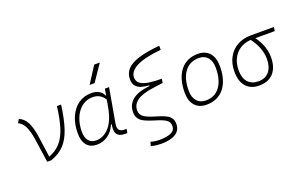

<svg xmlns="http://www.w3.org/2000/svg" viewBox="-113 -1294 3176 2028"><g transform="rotate(-20 1475.5 -280.5)"><path d="M213.9 0 175.8 -262.2Q162.1 -358.4 135 -413.3Q107.9 -468.3 63 -487.8L86.4 -527.3Q142.1 -506.3 173.3 -445.3Q204.6 -384.3 219.7 -276.9L252.4 -43.9Q333 -73.7 383.8 -131.3Q434.6 -189 464.4 -283.4Q494.1 -377.9 511.2 -517.6H558.1Q537.1 -359.4 502.4 -255.9Q467.8 -152.3 409.4 -91.6Q351.1 -30.8 258.8 0Z M1037.1 -444.3 1050.3 -517.6H1097.2L1029.3 -131.8Q1026.4 -116.7 1026.4 -104Q1026.4 -40 1095.7 -40H1120.6L1112.8 4.9H1089.4Q1022.5 4.9 998.5 -30.3Q983.9 -51.8 983.9 -87.9Q983.9 -110.8 989.7 -139.6H981.4Q950.7 -67.9 895.8 -28.8Q840.8 10.3 770 10.3Q697.8 10.3 658.4 -36.9Q619.1 -84 619.1 -169.4Q619.1 -275.4 654.1 -354.7Q689 -434.1 751.5 -478.3Q814 -522.5 897.9 -522.5Q999.5 -522.5 1034.7 -444.3ZM896.5 -477.5Q827.1 -477.5 775.4 -437.5Q723.6 -397.5 694.6 -328.4Q665.5 -259.3 665.5 -171.9Q665.5 -106 695.1 -70.3Q724.6 -34.7 777.3 -34.7Q863.3 -34.7 926.8 -107.2Q990.2 -179.7 1016.1 -325.7L1029.8 -401.9Q983.9 -477.5 896.5 -477.5ZM912.1 -609.4 1031.2 -794.9H1094.2L967.8 -609.4Z M1413.6 233.9Q1390.6 233.9 1364 231.2Q1337.4 228.5 1298.3 219.2L1310.1 174.3Q1342.3 183.6 1365 186.3Q1387.7 189 1408.7 189Q1491.7 189 1538.6 167.7Q1585.4 146.5 1585.4 95.2Q1585.4 50.3 1549.6 26.6Q1513.7 2.9 1439.9 -18.6Q1369.6 -39.1 1326.7 -59.6Q1283.7 -80.1 1264.2 -108.6Q1244.6 -137.2 1244.6 -181.6Q1244.6 -263.7 1305.9 -315.9Q1367.2 -368.2 1502.9 -382.8V-390.1Q1457 -392.6 1418.2 -403.8Q1379.4 -415 1356 -442.1Q1332.5 -469.2 1332.5 -519Q1332.5 -585 1374 -630.6Q1415.5 -676.3 1506.3 -704.8Q1597.2 -733.4 1744.1 -747.1L1745.1 -702.1Q1553.7 -682.1 1466.6 -636.5Q1379.4 -590.8 1379.4 -522Q1379.4 -476.1 1414.6 -451.9Q1449.7 -427.7 1511.5 -418.9Q1573.2 -410.2 1651.9 -410.2L1644 -365.2L1529.3 -349.6Q1407.2 -333 1349.4 -292Q1291.5 -251 1291.5 -183.6Q1291.5 -137.7 1328.4 -110.6Q1365.2 -83.5 1451.2 -58.6Q1507.8 -42.5 1548.3 -24.9Q1588.9 -7.3 1610.6 19.3Q1632.3 45.9 1632.3 89.4Q1632.3 161.6 1574.7 197.8Q1517.1 233.9 1413.6 233.9Z M2002.9 9.8Q1920.4 9.8 1874 -42.5Q1827.6 -94.7 1827.6 -187.5Q1827.6 -347.7 1899.2 -437.5Q1970.7 -527.3 2097.7 -527.3Q2180.7 -527.3 2227.1 -474.1Q2273.4 -420.9 2273.4 -325.2Q2273.4 -167.5 2201.9 -78.9Q2130.4 9.8 2002.9 9.8ZM2012.7 -35.2Q2113.3 -35.2 2169.9 -111.3Q2226.6 -187.5 2226.6 -323.7Q2226.6 -398.4 2191.2 -440.4Q2155.8 -482.4 2091.8 -482.4Q1989.7 -482.4 1932.1 -406Q1874.5 -329.6 1874.5 -193.8Q1874.5 -119.1 1911.1 -77.1Q1947.8 -35.2 2012.7 -35.2Z M2595.2 9.8Q2501 9.8 2449 -49.3Q2397 -108.4 2397 -215.8Q2397 -307.1 2433.6 -375.2Q2470.2 -443.4 2536.6 -481.2Q2603 -519 2691.9 -519H2951.2L2943.4 -475.1H2725.6Q2770 -416 2791.5 -354Q2813 -292 2813 -230.5Q2813 -115.7 2756.1 -53Q2699.2 9.8 2595.2 9.8ZM2673.3 -474.6Q2604 -470.2 2552.2 -436.8Q2500.5 -403.3 2472.2 -346.2Q2443.8 -289.1 2443.8 -213.9Q2443.8 -128.4 2485.4 -81.8Q2526.9 -35.2 2602.5 -35.2Q2680.7 -35.2 2723.4 -86.4Q2766.1 -137.7 2766.1 -230.5Q2766.1 -285.6 2743.7 -348.9Q2721.2 -412.1 2673.3 -474.6Z"/></g></svg>

Font: CaskaydiaCove NF ExtraLight
Style: Italic
Weight: 200
Italic angle: -10°
Designer: Aaron Bell
Foundry: Saja Typeworks
Version: Version 2111.001; VTT 6.35;Nerd Fonts 3.2.1